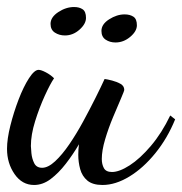

<svg xmlns="http://www.w3.org/2000/svg" viewBox="-21 -497 519 547"><path d="M76 30Q42 30 20.5 -1Q-1 -32 -1 -73Q-1 -101 8.5 -139Q18 -177 32 -213.5Q46 -250 61.5 -274Q77 -298 89 -298Q96 -298 109.5 -291Q123 -284 133 -274Q122 -258 106.5 -224Q91 -190 79 -151.5Q67 -113 67 -81Q67 -76 68.5 -60.5Q70 -45 76.5 -32Q83 -19 99 -19Q116 -19 136 -37.5Q156 -56 176.5 -86Q197 -116 216 -151Q235 -186 251 -218Q267 -250 277 -272Q285 -271 298.5 -267.5Q312 -264 322.5 -258Q333 -252 333 -241Q333 -238 323.5 -216Q314 -194 301 -163Q288 -132 278.5 -100Q269 -68 269 -44Q269 -29 275 -18Q281 -7 298 -7Q319 -7 348.5 -26Q378 -45 409 -81.5Q440 -118 464 -168L478 -157Q456 -103 421.5 -60.5Q387 -18 347.5 6Q308 30 271 30Q243 30 228 17.5Q213 5 207.5 -15Q202 -35 202 -56Q202 -63 202.5 -71Q203 -79 204 -86Q187 -57 166.5 -30.5Q146 -4 123.5 13Q101 30 76 30ZM308 -376Q292 -376 280 -384Q268 -392 268 -409Q268 -428 290 -442Q312 -456 334 -456Q349 -456 359 -449.5Q369 -443 369 -425Q369 -408 350 -392Q331 -376 308 -376ZM164 -396Q148 -396 135.5 -404Q123 -412 123 -429Q123 -448 145 -462.5Q167 -477 190 -477Q205 -477 214.5 -470.5Q224 -464 224 -446Q224 -429 205.5 -412.5Q187 -396 164 -396Z"/></svg>

Font: Dancing Script SemiBold
Style: Regular
Weight: 600
Designer: Pablo Impallari
Foundry: Pablo Impallari
Version: Version 2.001